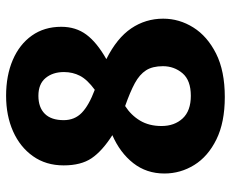

<svg xmlns="http://www.w3.org/2000/svg" viewBox="-86 -684 786 655"><g transform="rotate(-90 307.5 -356.0)"><path d="M544.1 -540.5Q544.1 -490.8 517.4 -454.9Q490.8 -419 433.8 -386.7Q505.6 -350.8 538.7 -301.8Q571.8 -252.8 571.8 -192.8Q571.8 -137.9 541.8 -90Q511.8 -42.1 452.6 -12.3Q393.3 17.4 304.6 17.4Q217.9 17.4 159.7 -11.3Q101.5 -40 72.6 -86.9Q43.6 -133.8 43.6 -188.7Q43.6 -249.7 79 -294.9Q114.4 -340 174.4 -366.2Q120 -401 95.6 -437.2Q71.3 -473.3 71.3 -532.3Q71.3 -592.8 102.6 -636.9Q133.8 -681 187.4 -704.9Q241 -728.7 308.7 -728.7Q377.9 -728.7 431 -705.9Q484.1 -683.1 514.1 -640.8Q544.1 -598.5 544.1 -540.5ZM225.6 -532.3Q225.6 -494.9 250.8 -470.5Q275.9 -446.2 329.2 -426.2Q364.1 -451.8 376.9 -476.7Q389.7 -501.5 389.7 -531.3Q389.7 -569.2 369.5 -593.8Q349.2 -618.5 308.7 -618.5Q269.2 -618.5 247.4 -596.7Q225.6 -574.9 225.6 -532.3ZM409.7 -193.8Q409.7 -229.2 395.6 -251.3Q381.5 -273.3 351.8 -289.5Q322.1 -305.6 273.8 -322.6Q242.6 -302.6 224.1 -271.8Q205.6 -241 205.6 -198.5Q205.6 -154.4 231.5 -126.4Q257.4 -98.5 308.7 -98.5Q361.5 -98.5 385.6 -126.9Q409.7 -155.4 409.7 -193.8Z"/></g></svg>

Font: FiraCode Nerd Font Mono
Style: Bold
Weight: 700
Monospace: yes
Designer: Carrois Corporate, Edenspiekermann AG, Nikita Prokopov
Foundry: Carrois Corporate, Edenspiekermann AG, Nikita Prokopov
Version: Version 6.002;Nerd Fonts 3.3.0